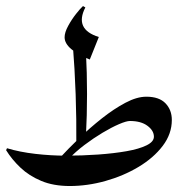

<svg xmlns="http://www.w3.org/2000/svg" viewBox="-26 -603 606 633"><path d="M204.6 10.3Q149.9 10.3 109.9 -6.6Q69.8 -23.4 41.5 -50.3Q13.2 -77.1 -5.9 -107.9L-2.9 -114.3Q39.1 -101.6 90.6 -95.7Q142.1 -89.8 190.9 -89.8ZM247.6 -583 255.4 -578.6Q218.3 -506.3 299.8 -481L270 -406.7Q231.9 -421.9 209.5 -440.7Q187 -459.5 187 -480Q187 -496.1 198.7 -517.6Q210.4 -539.1 224.9 -557.4Q239.3 -575.7 247.6 -583ZM456.5 -284.2Q498.5 -284.2 519.5 -262.5Q540.5 -240.7 540.5 -207.5Q540.5 -161.6 510.5 -122.1Q480.5 -82.5 430.7 -52.7Q380.9 -22.9 321.5 -6.3Q262.2 10.3 203.6 10.3L189.9 -89.8Q245.6 -89.8 297.6 -93.5Q349.6 -97.2 391.1 -104.5Q432.6 -111.8 457 -123.8Q481.4 -135.7 481.4 -152.3Q481.4 -172.4 460.2 -188.2Q439 -204.1 402.3 -204.1Q390.6 -204.1 366.2 -193.6Q341.8 -183.1 312 -165.3Q282.2 -147.5 252.4 -125Q222.7 -102.5 200.2 -78.6L169.9 -81.1Q197.8 -111.3 234.1 -146.5Q270.5 -181.6 310.1 -212.9Q349.6 -244.1 387.5 -264.2Q425.3 -284.2 456.5 -284.2ZM225.6 -126Q227.1 -293 213.9 -458Q224.6 -451.2 235.6 -444.8Q246.6 -438.5 257.3 -432.6Q264.6 -293 257.3 -153.8Q249.5 -146 241.5 -139.2Q233.4 -132.3 225.6 -126Z"/></svg>

Font: Lateef Medium
Style: Regular
Weight: 500
Designer: SIL International
Foundry: SIL International
Version: Version 4.200